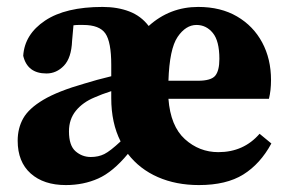

<svg xmlns="http://www.w3.org/2000/svg" viewBox="-20 -519 830 554"><path d="M547 -447Q516 -447 492.5 -412.5Q469 -378 466 -286H551Q589 -286 601 -300.5Q613 -315 613 -349Q613 -401 594 -424Q575 -447 547 -447ZM554 15Q488 15 435.5 -8Q383 -31 349 -75Q306 -23 263.5 -4Q221 15 170 15Q106 15 68.5 -18.5Q31 -52 31 -113Q31 -149 47 -177.5Q63 -206 105 -231Q147 -256 224 -278Q240 -283 260 -288.5Q280 -294 301 -299V-332Q301 -398 284 -422.5Q267 -447 220 -447Q213 -447 206.5 -447Q200 -447 192 -446L188 -401Q186 -352 164.5 -329.5Q143 -307 114 -307Q59 -307 47 -358Q51 -420 110 -459.5Q169 -499 276 -499Q319 -499 353 -486Q387 -473 409 -444Q470 -499 552 -499Q617 -499 664 -471.5Q711 -444 736.5 -396.5Q762 -349 762 -288Q762 -258 756 -234H466Q472 -155 513.5 -117.5Q555 -80 610 -80Q683 -80 729 -133L763 -105Q731 -46 682 -15.5Q633 15 554 15ZM179 -140Q179 -99 198 -82.5Q217 -66 242 -66Q264 -66 281 -74.5Q298 -83 328 -111Q301 -164 301 -236V-256Q273 -247 253 -238Q219 -224 199 -199.5Q179 -175 179 -140Z"/></svg>

Font: Source Serif 4
Style: Bold
Weight: 700
Designer: Frank Grießhammer
Foundry: Adobe
Version: Version 4.005;hotconv 1.1.0;makeotfexe 2.6.0